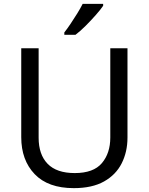

<svg xmlns="http://www.w3.org/2000/svg" viewBox="-20 -964 771 994"><path d="M640 -252Q640 -178 610 -118.5Q580 -59 518.5 -24.5Q457 10 362 10Q229 10 159.5 -62.5Q90 -135 90 -254V-714H180V-251Q180 -164 226.5 -116Q273 -68 367 -68Q464 -68 507.5 -119.5Q551 -171 551 -252V-714H640ZM514 -934Q502 -916 477 -887.5Q452 -859 423.5 -830.5Q395 -802 371 -784H313V-796Q328 -815 345.5 -841Q363 -867 380 -894.5Q397 -922 408 -944H514Z"/></svg>

Font: Noto Sans Imperial Aramaic
Style: Regular
Weight: 400
Designer: Monotype Design Team
Foundry: Monotype Imaging Inc.
Version: Version 2.001; ttfautohint (v1.8.4.7-5d5b)